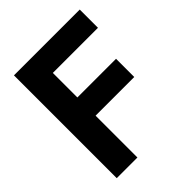

<svg xmlns="http://www.w3.org/2000/svg" viewBox="-199 -807 924 924"><g transform="rotate(-45 263.5 -345.0)"><path d="M194.8 -403.8H458V-279.8H194.8V4.9H54.2V-694.8H502V-570.8H194.8Z"/></g></svg>

Font: D-DIN-PRO ExtraBold
Style: Bold
Weight: 800
Designer: Charles Nix
Foundry: CyberFei
Version: Version 1.000;hotconv 1.0.109;makeotfexe 2.5.65596